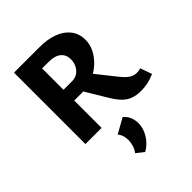

<svg xmlns="http://www.w3.org/2000/svg" viewBox="-266 -798 1251 1251"><g transform="rotate(-45 359.5 -173.0)"><path d="M89 0V-658H325Q399 -658 454 -637Q509 -616 539.5 -576Q570 -536 570 -479Q570 -436 549 -395.5Q528 -355 492 -322.5Q456 -290 410 -271Q364 -252 314 -252H147V-351H317Q346 -351 367.5 -365.5Q389 -380 401 -404.5Q413 -429 413 -457Q413 -500 384 -524Q355 -548 299 -548H238V0ZM591 12Q548 12 516.5 0Q485 -12 460.5 -37Q436 -62 411 -103L301 -286L414 -331L554 -155Q575 -129 592 -115Q609 -101 624.5 -96Q640 -91 653 -91Q660 -91 670.5 -92Q681 -93 690 -97L719 -16Q682 0 651 6Q620 12 591 12ZM328 312 276 271Q291 251 298.5 227Q306 203 306 181Q306 156 299 136Q292 116 281 105L385 47Q408 66 419 92.5Q430 119 430 149Q430 196 401.5 241.5Q373 287 328 312Z"/></g></svg>

Font: Ysabeau Infant ExtraBold
Style: Regular
Weight: 800
Designer: Christian Thalmann (Catharsis Fonts)
Version: Version 2.001;gftools[0.9.30]; featfreeze: ss01,ss02,lnum